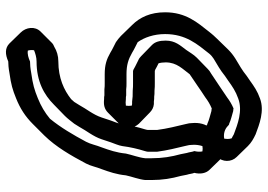

<svg xmlns="http://www.w3.org/2000/svg" viewBox="-142 -644 862 617"><g transform="rotate(90 288.5 -335.0)"><path d="M142 6C140 -1 140 -8 141 -14C151 -18 164 -22 177 -22C241 -22 284 -46 316 -78L352 -113C361 -122 369 -133 377 -143L387 -159C400 -183 418 -204 427 -231L437 -261C441 -273 447 -285 449 -298C452 -322 458 -348 465 -370C466 -374 467 -377 467 -379V-410C463 -441 455 -473 448 -502C446 -509 445 -516 445 -522C444 -534 446 -546 449 -555C454 -556 461 -556 466 -555C468 -546 467 -538 465 -529C468 -522 468 -514 471 -505L475 -485C483 -456 488 -427 488 -392V-371C486 -351 477 -328 473 -309C470 -279 462 -256 453 -231C446 -214 443 -196 435 -181C413 -140 389 -99 361 -65C342 -49 320 -36 295 -26C268 -15 251 -10 215 -5C199 -2 186 -1 177 -1C166 4 153 8 142 6ZM177 69C186 69 199 68 215 65C251 60 268 55 295 44C328 31 354 14 378 -10L379 -11L415 -47C452 -85 479 -132 505 -181C513 -196 516 -214 523 -231C532 -256 540 -279 543 -309C547 -328 556 -351 558 -371V-392C558 -427 553 -456 545 -485L541 -505C538 -514 538 -522 535 -529C540 -549 536 -567 525 -578L490 -614C484 -620 477 -623 468 -625C451 -629 437 -625 427 -615L391 -579C378 -566 373 -544 375 -522C375 -516 376 -509 378 -502C385 -473 393 -441 397 -410V-379C397 -377 396 -374 395 -370C388 -348 382 -322 379 -298C377 -285 371 -273 367 -261L357 -231C348 -204 330 -183 317 -159L307 -143C304 -139 301 -137 298 -133C269 -110 230 -92 177 -92C159 -92 143 -87 130 -79C125 -77 121 -75 117 -71L116 -70L81 -35C63 -17 67 12 84 29L119 65C134 80 154 79 177 69ZM306 -329H314C315 -329 318 -328 319 -328C320 -322 320 -314 319 -309C312 -308 306 -308 298 -309C293 -309 289 -309 286 -310H267C260 -311 253 -311 247 -311H218C188 -311 170 -317 149 -329C136 -337 128 -340 115 -347C100 -368 89 -399 89 -435C89 -502 122 -539 152 -577C157 -583 162 -587 168 -591C188 -603 206 -613 223 -627L239 -638C257 -651 273 -662 296 -670C336 -685 379 -668 411 -656C415 -654 421 -650 424 -649C427 -640 426 -632 425 -625C409 -622 394 -627 384 -637C382 -639 380 -641 377 -641C364 -647 349 -650 336 -654C334 -654 331 -654 328 -655C314 -649 304 -643 292 -634C266 -617 244 -601 216 -583C210 -580 205 -576 201 -572L165 -537C154 -526 148 -514 140 -503C126 -484 110 -468 110 -437C110 -417 114 -403 124 -393L160 -358C164 -354 168 -351 173 -349L193 -339C198 -336 202 -334 204 -333C205 -333 206 -333 207 -332H247C254 -332 262 -332 271 -331C286 -331 293 -331 306 -329ZM377 -571C379 -571 381 -570 383 -568C401 -550 429 -548 448 -566L483 -602C501 -619 501 -648 484 -665L449 -701C438 -712 426 -719 411 -726C379 -738 336 -755 296 -740C273 -732 257 -721 239 -708L223 -697C206 -683 188 -673 168 -661C157 -654 148 -647 139 -638L104 -602C96 -594 89 -586 82 -577C52 -539 19 -502 19 -435C19 -388 35 -354 60 -329L95 -293C101 -287 108 -282 115 -277C128 -270 136 -267 149 -259C170 -247 188 -241 218 -241H247C253 -241 260 -241 267 -240H286C289 -239 293 -239 298 -239C317 -237 330 -240 342 -252L377 -287C396 -306 393 -334 377 -351L341 -386C334 -393 325 -398 314 -399H306C300 -400 295 -400 290 -400C285 -401 279 -401 271 -401C262 -402 254 -402 247 -402H207C206 -403 205 -403 204 -403C202 -404 198 -406 193 -409L183 -414C181 -420 180 -429 180 -437C180 -473 202 -492 218 -514C244 -531 267 -548 292 -564C304 -573 314 -579 328 -585C331 -584 334 -584 336 -584C349 -580 364 -577 377 -571Z"/></g></svg>

Font: Dictator
Style: Chalk
Weight: 500
Version: Version MIL.1277